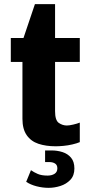

<svg xmlns="http://www.w3.org/2000/svg" viewBox="-20 -694 439 924"><path d="M248 10Q201 10 165 -2Q129 -14 108.5 -43.5Q88 -73 88 -122V-396H32V-511H93L148 -674H245V-511H364V-396H245V-159Q245 -115 263 -102.5Q281 -90 302 -90Q313 -90 332.5 -94.5Q352 -99 364 -104V-10Q350 -4 328.5 1Q307 6 285.5 8Q264 10 248 10ZM214 210Q185 210 156 202.5Q127 195 106 181L129 125Q143 135 161.5 143Q180 151 209 151Q229 151 242.5 142.5Q256 134 256 116Q256 100 245 93Q234 86 218 86H197V30H228Q256 30 281 38Q306 46 322 65Q338 84 338 117Q338 151 318.5 171.5Q299 192 270.5 201Q242 210 214 210Z"/></svg>

Font: Chivo Medium
Style: Bold
Weight: 700
Version: Version 2.002